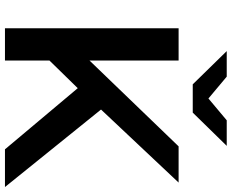

<svg xmlns="http://www.w3.org/2000/svg" viewBox="-100 -834 934 774"><g transform="rotate(90 367.0 -447.0)"><path d="M210 -165 203 -319 570 -700H716L411 -376L339 -297ZM94 0V-700H224V0ZM582 0 314 -319 400 -414 734 0ZM320 -757 186 -894H289L425 -780H329L465 -894H568L434 -757Z"/></g></svg>

Font: MOST Montserrat SemiBold
Style: Regular
Weight: 600
Designer: Julieta Ulanovsky
Foundry: Julieta Ulanovsky
Version: Version 8.000;March 11, 2024;FontCreator 15.0.0.2926 64-bit